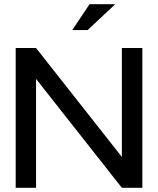

<svg xmlns="http://www.w3.org/2000/svg" viewBox="-20 -900 757 920"><path d="M55.2 -669.9H152.8L564 -147.9V-669.9H662.1V0H564L152.8 -522V0H55.2ZM326.2 -755.9 409.2 -879.9H532.2L399.9 -755.9Z"/></svg>

Font: LT Wave
Style: Regular
Weight: 400
Designer: Daniel Lyons
Version: Version 2.5 (Glyphs App)